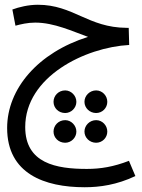

<svg xmlns="http://www.w3.org/2000/svg" viewBox="-20 -516 598 807"><path d="M336 271C399 271 471 261 549 224L522 160C457 185 403 194 345 194C217 194 86 171 86 18C86 -194 338 -317 523 -327L521 -399H512C350 -400 288 -496 139 -496C99 -496 59 -486 32 -476L45 -408C67 -414 96 -421 128 -421C208 -421 285 -384 350 -361C140 -295 10 -143 10 22C10 214 167 271 336 271ZM254 -41C279 -41 301 -62 301 -88C301 -114 279 -136 254 -136C226 -136 205 -114 205 -88C205 -62 226 -41 254 -41ZM384 -41C410 -41 431 -62 431 -88C431 -114 410 -136 384 -136C357 -136 335 -114 335 -88C335 -62 357 -41 384 -41ZM254 84C279 84 301 63 301 37C301 11 279 -11 254 -11C226 -11 205 11 205 37C205 63 226 84 254 84ZM384 84C410 84 431 63 431 37C431 11 410 -11 384 -11C357 -11 335 11 335 37C335 63 357 84 384 84Z"/></svg>

Font: Noto Sans Arabic UI Cn
Style: Regular
Weight: 400
Width: 3
Designer: Monotype Design Team, Nadine Chahine and Nizar Qandah
Foundry: Monotype Imaging Inc.
Version: Version 2.010